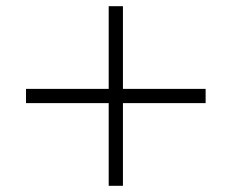

<svg xmlns="http://www.w3.org/2000/svg" viewBox="-20 -600 748 620"><path d="M331 0V-267H64V-313H331V-580H377V-313H644V-267H377V0Z"/></svg>

Font: M PLUS 1 Thin Light
Style: Regular
Weight: 300
Version: Version 1.001